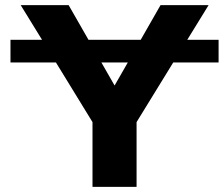

<svg xmlns="http://www.w3.org/2000/svg" viewBox="-20 -731 875 751"><path d="M21 -486.8V-575.2H144.5L61 -710.9H248.5L326.2 -575.2H530.3L607.9 -710.9H795.9L712.4 -575.2H835V-486.8H657.7L514.2 -253.4V0H341.8V-253.4L198.7 -486.8ZM480 -486.8H376.5L428.2 -396.5Z"/></svg>

Font: Bert Sans Black
Style: Regular
Weight: 900
Designer: Christian Robertson, Adam Twardoch, & Cristiano Sobral
Foundry: Google
Version: Version 12.135;January 10, 2020;FontCreator 12.0.0.2547 64-b